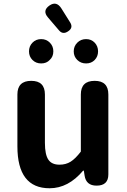

<svg xmlns="http://www.w3.org/2000/svg" viewBox="-20 -992 677 1026"><path d="M245 14Q73 14 73 -210V-487Q73 -560 147 -560Q220 -560 220 -487V-229Q220 -165 239 -138Q257 -112 298 -112Q332 -112 357.5 -128Q383 -144 412 -182V-487Q412 -560 486 -560Q559 -560 559 -487V-280V-60Q559 0 496 0Q440 0 432 -54L428 -80H424Q345 14 245 14ZM200 -653Q172 -653 153.5 -671.5Q135 -690 135 -717.5Q135 -745 153.5 -764Q172 -783 200 -783Q228 -783 246.5 -764Q265 -745 265 -718Q265 -689 246 -672Q229 -653 200 -653ZM440 -653Q412 -653 393 -671.5Q374 -690 374 -717.5Q374 -745 393 -764Q412 -783 440 -783Q468 -783 486 -764Q504 -745 504 -717.5Q504 -690 486 -671.5Q468 -653 440 -653ZM296 -829 260 -871 237 -898Q204 -935 245 -963Q282 -988 308 -947L355 -872Q373 -843 343 -824Q316 -806 296 -829Z"/></svg>

Font: GenSenRounded JP B
Style: Regular
Weight: 700
Version: Version 1.501;PS 1;hotconv 16.6.51;makeotf.lib2.5.65220